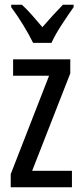

<svg xmlns="http://www.w3.org/2000/svg" viewBox="-20 -786 343 806"><path d="M282 0H25V-55L186 -468H35V-537H275V-478L115 -69H282ZM119 -606Q103 -639 78 -680Q53 -721 27 -756V-766H72Q91 -749 113.5 -723.5Q136 -698 158 -672Q184 -702 201.5 -721Q219 -740 244 -766H289V-756Q267 -725 239.5 -683Q212 -641 196 -606Z"/></svg>

Font: Noto Sans Lao ExtraCondensed
Style: Regular
Weight: 400
Width: 2
Designer: Monotype Design Team
Foundry: Monotype Imaging Inc.
Version: Version 2.004; ttfautohint (v1.8.4.7-5d5b)